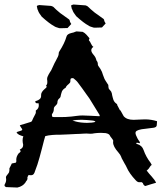

<svg xmlns="http://www.w3.org/2000/svg" viewBox="-30 -841 755 861"><path d="M417 -322.8V-324.7L371.6 -398.4L364.7 -408.2L357.9 -417.5L338.9 -444.3L319.3 -470.7Q316.4 -475.1 310.5 -480.5L299.8 -489.7Q298.8 -490.2 295.9 -490.7Q293.5 -490.7 292 -490.2Q289.6 -490.2 288.1 -488.8Q286.6 -487.8 286.6 -486.3L285.6 -482.4V-478Q285.6 -472.7 283.7 -470.2L278.3 -464.4L272 -459Q265.6 -452.6 264.2 -447.3Q252.9 -441.4 248 -431.6L245.1 -422.9L242.7 -413.6L242.2 -410.2L241.2 -406.7Q239.7 -402.8 237.3 -400.9Q227.5 -393.6 227.5 -381.8V-381.3Q227.5 -375 219.7 -367.7Q211.4 -360.4 211.4 -354V-352.5Q211.4 -339.8 204.1 -330.6Q202.6 -328.6 202.6 -324.7L203.6 -321.3V-317.9L209 -316.4L213.4 -315.9H238.8L264.2 -316.4Q292 -317.9 314 -321.3Q326.7 -323.2 340.3 -323.2L377.9 -321.8L397 -320.8L416.5 -319.8ZM346.7 -290.5Q353.5 -290 359.9 -290Q383.3 -290 397.9 -294.4Q396.5 -297.9 391.1 -299.3L386.2 -300.3L380.9 -300.8L360.8 -302.7L340.3 -303.7H330.6Q311.5 -303.7 294.9 -300.8Q317.9 -292 346.7 -290.5ZM507.8 -346.7 509.3 -346.2 510.3 -345.7 524.4 -320.3Q538.1 -303.7 568.8 -303.7Q574.7 -303.7 581.5 -304.2L606 -305.2Q613.3 -305.7 620.6 -305.7Q647.9 -305.7 674.3 -297.4L672.9 -278.8Q671.9 -270 658.2 -268.1Q639.2 -265.1 623.5 -263.7Q584 -260.3 578.6 -249.5Q577.6 -247.6 577.6 -245.1Q577.6 -236.8 586.9 -219.7L591.3 -212.4L596.2 -205.6L596.7 -202.6L597.7 -201.2V-198.7Q589.8 -200.2 584 -201.2Q580.6 -199.7 580.6 -197.8Q581.5 -196.3 584.5 -195.3Q606.9 -189 613.8 -168.5Q624.5 -137.7 645 -111.3L647.5 -106.9L650.4 -101.6Q645 -98.1 640.6 -90.3L636.7 -84.5Q634.3 -81.5 631.3 -79.1L629.9 -77.6L627.4 -76.7Q631.3 -70.8 638.2 -63L649.9 -49.8Q665 -33.2 669.9 -21.5L645 -14.2L621.6 -6.8Q616.2 -8.3 612.8 -14.2L610.8 -19.5Q608.4 -22.5 606 -23.9H594.7Q591.8 -23.9 589.8 -24.4Q584 -26.4 578.6 -32.7Q549.8 -63 537.6 -91.3Q534.7 -98.1 528.3 -108.4L519 -125.5L515.6 -131.8L513.2 -138.2Q510.7 -146 501 -157.2Q477.1 -184.1 477.1 -202.6Q477.1 -205.1 477.5 -207.5Q478 -208.5 478 -209Q478 -210.4 477.1 -211.9L474.6 -216.3L468.8 -224.1Q464.8 -228.5 463.4 -231.9Q460 -241.2 443.4 -244.1Q434.6 -245.1 424.8 -245.1H418L405.8 -244.6L392.6 -243.2L384.3 -241.7Q378.9 -241.2 375.5 -241.2Q367.2 -242.2 357.9 -242.2Q351.1 -242.2 344.2 -241.7L328.1 -240.7L312.5 -240.2L274.9 -238.3L238.3 -236.8H222.2L205.1 -235.8Q186.5 -234.4 172.9 -230.5L167.5 -211.9L157.7 -173.8L147.5 -135.7L137.7 -103L126 -70.8L124.5 -66.4L121.6 -61.5Q117.7 -55.2 107.9 -55.2Q103.5 -55.2 98.1 -56.2L94.7 -49.8Q92.8 -46.4 92.8 -43.9Q93.3 -42.5 93.3 -41Q93.3 -37.1 90.8 -32.7L86.9 -27.8L84 -22.5Q72.3 -5.4 47.9 0Q37.6 -0.5 22.5 -1L-2.4 -2Q-9.8 -4.9 -9.8 -10.3Q-9.8 -12.7 -7.8 -16.1Q-2.4 -25.4 -2.4 -35.6Q-2.4 -39.1 -2.9 -42Q-3.4 -43.5 -3.4 -44.9Q-3.4 -48.8 -1.5 -51.8L1.5 -55.7L4.9 -60.1Q9.3 -65.4 10.7 -68.8Q11.7 -71.8 12.2 -77.1V-85.4L11.7 -85L20 -101.6L22.9 -107.9Q25.4 -108.4 30.8 -109.4L35.2 -110.4L41.5 -111.8L43 -116.7Q43.5 -118.7 43.5 -119.6Q43.5 -121.1 43 -122.1V-125.5Q43 -139.2 53.7 -153.3L57.6 -156.2L61.5 -160.2Q62.5 -161.6 62.5 -163.1Q62.5 -166 59.1 -168.5V-170.4Q73.7 -177.2 73.7 -189.5V-194.3L72.3 -199.7Q71.3 -207 71.3 -210.4Q71.3 -222.7 74.7 -229.5L64.5 -232.9Q58.6 -234.9 55.2 -236.8Q52.2 -238.3 49.3 -241.2L43.9 -246.1L48.3 -250Q68.4 -255.4 69.8 -258.3V-259.3Q69.8 -262.7 62 -272.9L60.5 -275.9L60.1 -277.3L58.6 -279.3L80.1 -285.6L100.6 -292Q113.8 -294.9 114.3 -300.8Q116.2 -305.7 119.1 -311.5L124.5 -321.8Q130.9 -331.5 130.9 -339.4Q130.9 -340.8 130.4 -342.8V-344.7L132.3 -346.7Q144 -354.5 144 -368.7Q144 -373 143.1 -377.9H137.7Q133.8 -377.9 132.3 -378.4Q130.4 -379.4 127.4 -384.8L128.9 -386.7Q129.9 -387.7 130.4 -387.7Q154.3 -394.5 154.3 -410.2V-415.5Q154.3 -428.2 170.4 -441.9L174.3 -445.3L177.2 -448.2Q179.2 -450.2 179.2 -451.7Q179.2 -453.6 177.2 -455.6L176.8 -456.5V-457.5Q182.1 -462.9 182.1 -470.7V-478L181.2 -484.9V-486.3Q181.2 -495.1 187.5 -505.9L193.4 -516.1L199.7 -525.9L209 -545.9L214.4 -557.6L220.7 -569.3L225.1 -578.1L229.5 -586.4Q233.4 -594.7 233.4 -601.6V-604L234.4 -606.9L235.8 -609.9Q259.8 -647 268.1 -676.8Q271 -688.5 289.6 -692.9Q294.4 -693.8 301.3 -695.8L306.6 -698.2L313.5 -700.2L319.3 -699.7L326.7 -699.2L340.8 -698.2Q350.1 -693.8 357.9 -685.1L364.3 -677.7Q367.2 -673.8 370.1 -670.9Q371.1 -670.4 371.1 -668.5L369.6 -664.1L368.7 -662.6V-660.2Q371.6 -657.2 374 -653.3L377.9 -645.5Q382.3 -635.3 388.7 -630.9L389.6 -631.3Q379.4 -625 379.4 -615.7Q379.4 -607.9 387.2 -598.1L391.6 -592.8L395.5 -587.4Q399.4 -581.5 400.9 -575.7L402.3 -570.3L405.8 -565.4Q408.7 -559.6 408.7 -555.2V-552.2Q408.7 -547.9 412.6 -543Q420.9 -532.7 427.2 -518.6L431.6 -505.4L436.5 -492.7Q438 -487.3 442.4 -480.5L450.2 -468.3L453.1 -463.9Q455.6 -461.4 455.6 -459.5L456.1 -455.6V-451.2Q457 -445.8 458 -442.9Q459.5 -440.4 463.4 -436.5L466.3 -433.1L468.8 -429.7L471.7 -421.4L473.1 -413.1L475.6 -403.3L478.5 -393.6Q482.4 -382.8 492.2 -376Q494.6 -375 495.6 -372.1V-369.6L497.1 -367.2ZM145.5 -818.4 199.2 -814.5Q208 -812.5 213.1 -806.4Q218.3 -800.3 240.2 -782.2L279.8 -753.9Q282.7 -750.5 282.7 -749V-748Q282.7 -743.7 289.6 -733.4Q276.4 -718.3 272.9 -715.3Q246.6 -714.4 241.2 -714.4Q237.3 -714.4 235.4 -714.8Q217.3 -719.7 212.4 -724.1Q192.4 -734.4 157.2 -766.1Q143.1 -784.2 140.6 -793.9Q137.2 -798.8 136.2 -808.6Q135.3 -809.6 135.3 -811Q135.3 -815.9 137.7 -815.9H138.2Q140.1 -815.9 145.5 -818.4ZM299.3 -820.8 353.5 -816.9Q361.8 -814.9 367.2 -808.8Q372.6 -802.7 394.5 -784.7L434.1 -756.3Q437 -752.9 437 -751.5V-750.5Q437 -746.1 443.8 -735.8Q430.7 -720.7 427.2 -717.8Q400.9 -716.8 395.5 -716.8Q391.6 -716.8 389.6 -717.3Q371.1 -722.2 366.7 -726.6Q346.7 -736.8 311.5 -768.6Q297.4 -786.6 294.9 -796.4Q291 -801.3 290 -811Q289.1 -812 289.1 -813.5Q289.1 -818.4 291.5 -818.4H292Q293.9 -818.4 299.3 -820.8Z"/></svg>

Font: Kurland
Style: Regular
Weight: 400
Designer: GGBot
Version: 0.22